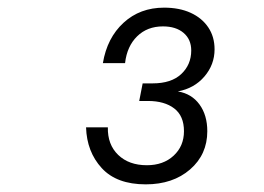

<svg xmlns="http://www.w3.org/2000/svg" viewBox="-20 -777 690 502"><path d="M361 -295Q285 -295 246 -337.5Q207 -380 205 -444H262Q261 -399 289 -372Q317 -345 364 -345Q407 -345 434 -370Q461 -395 461 -434Q461 -474 435.5 -493.5Q410 -513 367 -513H344L353 -559H379Q428 -559 454 -583.5Q480 -608 480 -645Q480 -674 460 -691Q440 -708 406 -708Q365 -708 338.5 -682Q312 -656 307 -612H249Q260 -678 303 -717.5Q346 -757 409 -757Q449 -757 478.5 -743.5Q508 -730 524.5 -705.5Q541 -681 541 -648Q541 -608 514.5 -577Q488 -546 445 -538Q481 -532 501.5 -504Q522 -476 522 -434Q522 -373 477 -334Q432 -295 361 -295Z"/></svg>

Font: Azeret Mono ExtraLight
Style: Italic
Weight: 250
Italic angle: -12°
Designer: Martin Vácha
Foundry: Displaay
Version: Version 1.002